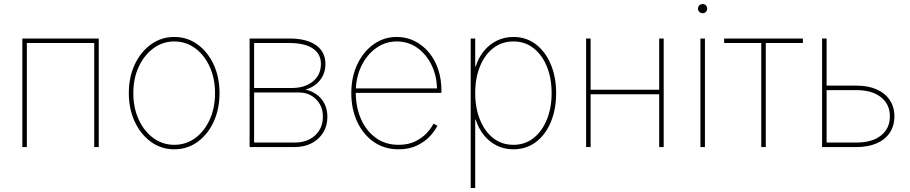

<svg xmlns="http://www.w3.org/2000/svg" viewBox="-20 -733 4537 957"><path d="M472.2 -541V0H449.7V-518.6H113.8V0H91.3V-541Z M848.6 11.2Q784.2 11.2 732.9 -25.6Q681.6 -62.5 651.9 -126Q622.1 -189.5 622.1 -269Q622.1 -349.1 651.9 -412.1Q681.6 -475.1 732.9 -512Q784.2 -548.8 848.6 -548.8Q913.1 -548.8 964.1 -512Q1015.1 -475.1 1044.7 -411.9Q1074.2 -348.6 1074.2 -269Q1074.2 -189.5 1044.9 -126Q1015.6 -62.5 964.6 -25.6Q913.6 11.2 848.6 11.2ZM848.6 -11.2Q907.2 -11.2 953.1 -44.9Q999 -78.6 1025.4 -137Q1051.8 -195.3 1051.8 -269Q1051.8 -342.3 1025.1 -400.6Q998.5 -459 952.6 -492.7Q906.7 -526.4 848.6 -526.4Q791 -526.4 744.9 -492.4Q698.7 -458.5 671.6 -400.4Q644.5 -342.3 644.5 -269Q644.5 -195.3 671.4 -137Q698.2 -78.6 744.4 -44.9Q790.5 -11.2 848.6 -11.2Z M1224.1 0V-541H1423.3Q1508.3 -541 1555.2 -507.8Q1602.1 -474.6 1602.1 -414.1Q1602.1 -367.2 1575.2 -333.3Q1548.3 -299.3 1502.4 -286.6Q1536.6 -278.8 1561 -260Q1585.4 -241.2 1598.6 -213.4Q1611.8 -185.5 1611.8 -149.9Q1611.8 -106 1590.8 -72Q1569.8 -38.1 1533.2 -19Q1496.6 0 1448.7 0ZM1246.6 -22.5H1448.7Q1511.7 -22.5 1550.5 -58.1Q1589.4 -93.8 1589.4 -151.9Q1589.4 -204.1 1555.4 -238Q1521.5 -272 1470.2 -272H1246.6ZM1246.6 -294.4H1434.1Q1499.5 -294.4 1539.6 -327.1Q1579.6 -359.9 1579.6 -414.1Q1579.6 -464.8 1538.8 -491.7Q1498 -518.6 1423.3 -518.6H1246.6Z M1966.8 11.2Q1896 11.2 1843 -25.6Q1790 -62.5 1760.5 -126Q1731 -189.5 1731 -269Q1731 -348.6 1760.7 -411.9Q1790.5 -475.1 1841.8 -512Q1893.1 -548.8 1957.5 -548.8Q2005.9 -548.8 2046.4 -528.6Q2086.9 -508.3 2117.2 -472.4Q2147.5 -436.5 2163.8 -387.9Q2180.2 -339.4 2180.2 -282.7V-270H1742.7V-292.5H2167.5L2158.2 -283.7Q2158.2 -351.6 2132.1 -406.5Q2106 -461.4 2060.8 -493.9Q2015.6 -526.4 1957.5 -526.4Q1900.9 -526.4 1854.5 -493.2Q1808.1 -460 1780.8 -403.1Q1753.4 -346.2 1753.4 -274.4V-271.5Q1753.4 -199.7 1778.8 -140.9Q1804.2 -82 1852.1 -46.6Q1899.9 -11.2 1966.8 -11.2Q2016.1 -11.2 2051.3 -29.1Q2086.4 -46.9 2108.6 -71.5Q2130.9 -96.2 2140.6 -116.7L2160.2 -106.4Q2147.9 -81.1 2122.6 -53.7Q2097.2 -26.4 2058.3 -7.6Q2019.5 11.2 1966.8 11.2Z M2326.2 204.1V-541H2348.6V-401.4H2351.1Q2364.7 -445.8 2392.1 -479Q2419.4 -512.2 2457 -530.5Q2494.6 -548.8 2539.1 -548.8Q2603 -548.8 2650.9 -512.2Q2698.7 -475.6 2725.3 -412.4Q2752 -349.1 2752 -269Q2752 -188.5 2725.6 -125Q2699.2 -61.5 2651.4 -25.1Q2603.5 11.2 2539.1 11.2Q2494.1 11.2 2456.8 -7.1Q2419.4 -25.4 2392.3 -58.8Q2365.2 -92.3 2351.1 -136.7H2348.6V204.1ZM2539.1 -11.2Q2596.7 -11.2 2639.4 -44.9Q2682.1 -78.6 2705.8 -137Q2729.5 -195.3 2729.5 -269Q2729.5 -343.3 2705.8 -401.4Q2682.1 -459.5 2639.4 -492.9Q2596.7 -526.4 2539.1 -526.4Q2481 -526.4 2438.2 -492.9Q2395.5 -459.5 2372.1 -401.4Q2348.6 -343.3 2348.6 -269Q2348.6 -195.3 2372.1 -137Q2395.5 -78.6 2438 -44.9Q2480.5 -11.2 2539.1 -11.2Z M3276.4 -285.6V-263.2H2916V-285.6ZM2923.8 -541V0H2901.4V-541ZM3288.1 -541V0H3265.6V-541Z M3471.2 0V-541H3493.7V0ZM3482.4 -667Q3472.7 -667 3465.8 -673.8Q3459 -680.7 3459 -689.9Q3459 -699.7 3465.8 -706.3Q3472.7 -712.9 3482.4 -712.9Q3491.7 -712.9 3498.3 -706.3Q3504.9 -699.7 3504.9 -689.9Q3504.9 -680.7 3498.3 -673.8Q3491.7 -667 3482.4 -667Z M3774.4 0V-518.6H3589.4V-541H3981.9V-518.6H3796.9V0Z M4090.3 -306.2H4249.5Q4307.1 -306.2 4349.6 -287.4Q4392.1 -268.6 4415 -234.1Q4438 -199.7 4438 -152.8Q4438 -106 4415 -71.5Q4392.1 -37.1 4349.6 -18.6Q4307.1 0 4249.5 0H4077.6V-541H4100.1V-22.5H4249.5Q4326.7 -22.5 4371.1 -57.6Q4415.5 -92.8 4415.5 -152.8Q4415.5 -213.4 4371.1 -248.5Q4326.7 -283.7 4249.5 -283.7H4090.3Z"/></svg>

Font: Inter 17pt Thin
Style: Regular
Weight: 250
Version: Version 4.001;git-66647c0bb